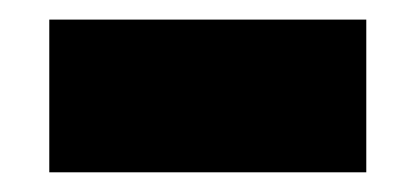

<svg xmlns="http://www.w3.org/2000/svg" viewBox="-20 -427 420 194"><path d="M29.8 -407.2H350.1V-252.9H29.8Z"/></svg>

Font: TASA Explorer
Style: Regular
Weight: 900
Designer: Weizhong Zhang
Foundry: Local Remote
Version: Version 1.000;Glyphs 3.1.2 (3151)